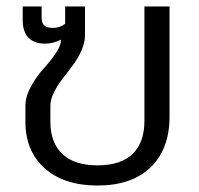

<svg xmlns="http://www.w3.org/2000/svg" viewBox="-20 -555 611 590"><path d="M279.8 15.1Q176.8 15.1 117.4 -37.8Q58.1 -90.8 58.1 -181.2V-230Q58.1 -258.3 75.2 -289.3Q92.3 -320.3 112.5 -342.5Q132.8 -364.7 149.9 -389.2Q167 -413.6 167 -430.2V-433.1Q143.6 -420.9 118.2 -420.9Q85.4 -420.9 67.6 -439.2Q49.8 -457.5 49.8 -492.2V-535.2H107.9V-501Q107.9 -484.4 116 -476.8Q124 -469.2 143.1 -469.2Q164.1 -469.2 180.2 -481.9V-535.2H241.2V-446.8Q241.2 -423.8 230.2 -399.4Q219.2 -375 203.6 -354.2Q188 -333.5 172.4 -313.2Q156.7 -293 145.8 -271.2Q134.8 -249.5 134.8 -230V-181.2Q134.8 -116.7 171.6 -81.8Q208.5 -46.9 279.8 -46.9Q351.6 -46.9 387.7 -82.3Q423.8 -117.7 423.8 -183.1V-535.2H501V-196.8Q501 -97.2 442.9 -41Q384.8 15.1 279.8 15.1Z"/></svg>

Font: Prompt Light
Style: Regular
Weight: 300
Designer: Katatrad Team
Foundry: CadsonDemak
Version: Version 1.000;PS 001.000;hotconv 1.0.88;makeotf.lib2.5.64775